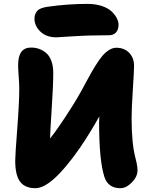

<svg xmlns="http://www.w3.org/2000/svg" viewBox="-20 -964 782 998"><path d="M272.9 -770Q221.2 -770 190.2 -799.6Q159.2 -829.1 159.2 -867.2Q159.2 -891.6 173.8 -907.7Q188.5 -923.8 230 -929.2Q333 -943.8 434.1 -943.8Q476.1 -943.8 509 -932.9Q542 -921.9 560.1 -904.5Q578.1 -887.2 587.2 -869.4Q596.2 -851.6 596.2 -835Q596.2 -810.1 583 -795.4Q569.8 -780.8 546.9 -780.8Q444.3 -780.8 360.1 -775.4Q275.9 -770 272.9 -770ZM164.1 14.2Q109.9 14.2 84.5 -19.5Q59.1 -53.2 59.1 -128.9Q59.1 -158.7 69.6 -293.9Q80.1 -429.2 80.1 -504.9Q80.1 -528.3 77.1 -567.1Q74.2 -606 74.2 -626Q74.2 -716.8 141.1 -716.8Q163.6 -716.8 183.1 -710Q202.6 -703.1 219.7 -688.7Q236.8 -674.3 246.8 -647.7Q256.8 -621.1 256.8 -585Q256.8 -521 249 -402.8Q241.2 -284.7 240.2 -244.1Q281.2 -293.9 358.9 -417Q378.9 -448.7 401.9 -490Q424.8 -531.2 440.4 -560.8Q456.1 -590.3 475.3 -621.3Q494.6 -652.3 510.5 -671.6Q526.4 -690.9 545.7 -703.4Q564.9 -715.8 585 -715.8Q625.5 -715.8 651.1 -689.9Q676.8 -664.1 676.8 -621.1Q676.8 -595.2 670.4 -497.8Q664.1 -400.4 664.1 -350.1Q664.1 -283.2 668.9 -233.6Q673.8 -184.1 679.4 -162.1Q685.1 -140.1 689.9 -118.2Q694.8 -96.2 694.8 -78.1Q694.8 -45.9 665.5 -15.9Q636.2 14.2 606 14.2Q542 14.2 522.9 -43.9Q495.1 -128.9 495.1 -328.1Q495.1 -349.1 496.1 -358.9Q447.8 -272 395 -194.8Q249.5 14.2 164.1 14.2Z"/></svg>

Font: Shantell Sans Normal
Style: Regular
Weight: 800
Designer: Stephen Nixon, Anya Danilova, Shantell Martin
Foundry: Arrow Type
Version: Version 1.006;[559af2be0]